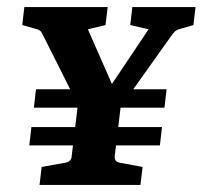

<svg xmlns="http://www.w3.org/2000/svg" viewBox="-20 -524 574 544"><path d="M69 -164H439L433 -112H63ZM82 -271H452L446 -219H76ZM211 -207 99 -430Q95 -439 82 -442L43 -453L49 -504H285L279 -453L229 -441L309 -259H279L401 -441L349 -453L355 -504H534L528 -453L490 -442Q483 -440 479 -437.5Q475 -435 470 -429L312 -207ZM92 0 98 -51 165 -63Q182 -66 183 -81L202 -239H324L305 -81Q304 -66 319 -63L384 -51L378 0Z"/></svg>

Font: Rasa
Style: Bold Italic
Weight: 700
Italic angle: -7.10001°
Designer: Anna Giedrys (Yrsa+Rasa design), David Brezina (Yrsa art-direction, Rasa art-direction, design)
Foundry: Rosetta Type Foundry
Version: Version 2.004